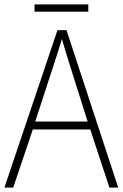

<svg xmlns="http://www.w3.org/2000/svg" viewBox="-20 -852 557 872"><path d="M477 0 390 -264H129L40 0H0L241 -715H282L517 0ZM288 -585Q282 -605 275 -628Q268 -651 261 -675Q254 -652 247 -629Q240 -606 233 -585L140 -300H378ZM381 -832V-799H137V-832Z"/></svg>

Font: Noto Sans Tamil SemiCondensed ExtraLight
Style: Regular
Weight: 200
Width: 4
Designer: Jelle Bosma - Monotype Design Team
Foundry: Monotype Imaging Inc.
Version: Version 2.004; ttfautohint (v1.8.4.7-5d5b)